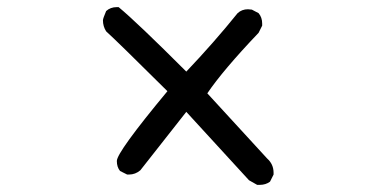

<svg xmlns="http://www.w3.org/2000/svg" viewBox="-20 -616 1040 539"><path d="M709 -97H702L679 -110L503 -302L374 -138Q360 -126 342 -126H337L317 -136Q308 -147 308 -164Q308 -189 450 -360Q308 -501 278 -528Q269 -542 269 -559Q269 -564 278 -585Q290 -596 308 -596H313Q364 -554 503 -415Q581 -497 647 -579Q659 -590 676 -590L687 -589L706 -579Q716 -567 716 -550V-544L706 -524Q606 -419 562 -354L730 -171Q748 -155 748 -131V-126L738 -106Q726 -97 709 -97Z"/></svg>

Font: Xiaolai Mono SC
Style: Regular
Weight: 400
Monospace: yes
Designer: LXGW / Nozomi Seto
Version: Version 3.113;September 30, 2024